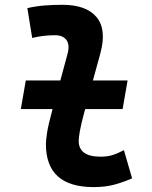

<svg xmlns="http://www.w3.org/2000/svg" viewBox="-20 -762 626 792"><path d="M65.9 -312 86.4 -430.2H229L258.8 -540.5Q268.6 -577.6 253.9 -597.2Q239.3 -616.7 207 -616.7Q183.6 -616.7 159.9 -614Q136.2 -611.3 112.8 -605.5L92.8 -728.5Q128.9 -736.8 165 -739.5Q201.2 -742.2 237.3 -742.2Q336.4 -742.2 378.7 -690.9Q420.9 -639.6 393.6 -540.5L363.3 -430.2H506.3L485.8 -312H331.5L328.1 -300.3Q314 -248 309.3 -220.7Q304.7 -193.4 304.7 -182.1Q303.7 -115.7 395 -115.7Q421.9 -115.7 442.4 -121.8Q462.9 -127.9 491.2 -142.6L524.9 -26.4Q490.7 -11.2 452.9 -0.7Q415 9.8 366.2 9.8Q169.4 9.8 169.4 -167.5Q169.4 -183.1 174.1 -213.9Q178.7 -244.6 193.8 -300.3L196.8 -312Z"/></svg>

Font: Cascadia Mono
Style: Bold Italic
Weight: 700
Italic angle: -10°
Monospace: yes
Designer: Aaron Bell
Foundry: Saja Typeworks
Version: Version 2404.023; ttfautohint (v1.8.4)